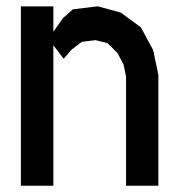

<svg xmlns="http://www.w3.org/2000/svg" viewBox="-20 -589 575 615"><path d="M470.7 -428.2 487.3 -349.1V5.9H383.8V-343.8L375.5 -383.3L356 -419.4L324.7 -450.7L286.6 -460.4L242.2 -455.1L209.5 -430.2L184.1 -400.9L150.9 -443.8V5.9H46.9V-568.4H150.9V-487.3L181.6 -530.8L213.4 -559.1L293 -568.8L366.7 -548.8L431.2 -501.5Z"/></svg>

Font: Gap Sans
Style: Bold
Weight: 400
Designer: Alexandre Liziard and Etienne Ozeray
Foundry: Interstices.io
Version: Version 1.610